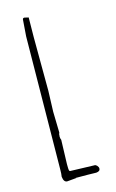

<svg xmlns="http://www.w3.org/2000/svg" viewBox="-106 -694 455 751"><g transform="rotate(-15 121.5 -318.0)"><path d="M91.8 -22.9 186 -20H189Q194.3 -20 199.2 -14.4Q204.1 -8.8 204.1 -2.9Q204.1 8.3 188 9.8Q162.1 8.8 105 8.8L106.9 9.8L69.8 13.2Q55.7 13.2 53.2 -9.8Q55.2 -19.5 55.2 -43L61 -576.2L65.9 -642.1Q65.9 -648.9 73.2 -648.9L89.8 -645Q89.8 -645 88.9 -565.9L89.8 -348.1Q86.9 -266.1 86.9 -264.2L88.9 -179.2L85.9 -170.9L86.9 -171.9L85.9 -164.1Q85.9 -155.8 88.9 -149.9L85.9 -54.2V-47.9Q85.9 -32.2 86.9 -27.6Q87.9 -22.9 91.8 -22.9Z"/></g></svg>

Font: Amatic SC
Style: Regular
Weight: 400
Version: Version 1.004